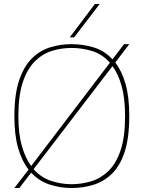

<svg xmlns="http://www.w3.org/2000/svg" viewBox="-20 -931 722 961"><path d="M77 10H52L123 -82Q90 -124 71 -189Q52 -254 52 -349Q52 -459 76 -529.5Q100 -600 140.5 -639.5Q181 -679 232 -694.5Q283 -710 338 -710Q394 -710 448 -694Q502 -678 543 -634L601 -710H627L557 -618Q589 -577 608 -512Q627 -447 627 -351Q627 -240 603.5 -169.5Q580 -99 539 -60Q498 -21 446 -5.5Q394 10 338 10Q282 10 229 -7Q176 -24 136 -67ZM72 -349Q72 -261 89.5 -200Q107 -139 136 -100L530 -617Q492 -660 441.5 -675.5Q391 -691 338 -691Q288 -691 240.5 -676.5Q193 -662 155 -624.5Q117 -587 94.5 -520.5Q72 -454 72 -349ZM338 -9Q388 -9 436 -23.5Q484 -38 522.5 -75Q561 -112 583.5 -178.5Q606 -245 606 -349Q606 -439 589 -500Q572 -561 543 -600L148 -84Q186 -42 236 -25.5Q286 -9 338 -9ZM329 -744 455 -911H479L351 -744Z"/></svg>

Font: Georama Thin
Style: Regular
Weight: 100
Designer: Jean-Baptiste Levee
Foundry: Production Type
Version: Version 1.000